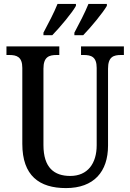

<svg xmlns="http://www.w3.org/2000/svg" viewBox="-20 -951 666 981"><path d="M360 -784V-771H405C444 -811 506 -886 526 -921V-931H432C414 -886 386 -833 360 -784ZM202 -784V-771H247C286 -811 349 -886 368 -921V-931H274C256 -886 228 -833 202 -784ZM317 10C460 10 532 -74 532 -207V-600C532 -661 560 -670 599 -670H613V-714H394V-670H407C446 -670 474 -661 474 -604V-209C474 -116 428 -52 339 -52C257 -52 202 -94 202 -210V-600C202 -661 231 -670 270 -670H283V-714H13V-670H27C65 -670 94 -661 94 -604V-216C94 -53 181 10 317 10Z"/></svg>

Font: Noto Serif Condensed Medium
Style: Regular
Weight: 500
Width: 3
Designer: Monotype Design Team
Foundry: Monotype Imaging Inc.
Version: Version 2.015